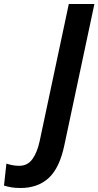

<svg xmlns="http://www.w3.org/2000/svg" viewBox="-175 -734 492 960"><path d="M147 -9 297 -714H169L23 -27Q11 28 -13 61.5Q-37 95 -79 95Q-111 95 -143 84L-155 194Q-139 199 -119.5 202.5Q-100 206 -72 206Q14 206 68.5 156Q123 106 147 -9Z"/></svg>

Font: Noto Sans UI SemiCondensed
Style: Bold Italic
Weight: 700
Width: 4
Designer: Monotype Design Team
Foundry: Monotype Imaging Inc.
Version: 1.001